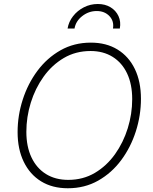

<svg xmlns="http://www.w3.org/2000/svg" viewBox="-20 -956 783 985"><path d="M328.1 9.8Q248.5 9.8 190.9 -25.6Q133.3 -61 101.8 -126Q70.3 -190.9 70.3 -278.3Q70.3 -363.3 96.7 -445.1Q123 -526.9 172.1 -592.8Q221.2 -658.7 290.5 -698Q359.9 -737.3 446.3 -737.3Q525.4 -737.3 583 -701.9Q640.6 -666.5 671.9 -601.8Q703.1 -537.1 703.1 -449.2Q703.1 -364.3 677 -282.5Q650.9 -200.7 602.1 -134.8Q553.2 -68.8 483.9 -29.5Q414.6 9.8 328.1 9.8ZM330.1 -33.2Q406.2 -33.2 466.8 -69.1Q527.3 -105 570.1 -165Q612.8 -225.1 635.5 -298.3Q658.2 -371.6 658.2 -447.3Q658.2 -523.9 632.1 -579.1Q606 -634.3 557.9 -664.3Q509.8 -694.3 444.8 -694.3Q368.2 -694.3 307.4 -658.4Q246.6 -622.6 203.6 -562.5Q160.6 -502.4 137.9 -429Q115.2 -355.5 115.2 -279.8Q115.2 -204.1 141.4 -148.7Q167.5 -93.3 215.8 -63.2Q264.2 -33.2 330.1 -33.2ZM481.9 -935.5Q519.5 -935.5 547.1 -918.7Q574.7 -901.9 587.9 -873.3Q601.1 -844.7 594.7 -809.6H559.6Q565.9 -847.7 541.3 -873.5Q516.6 -899.4 476.1 -899.4Q435.1 -899.4 401.9 -873.5Q368.7 -847.7 362.3 -809.6H326.7Q332.5 -844.7 355 -873.3Q377.4 -901.9 410.6 -918.7Q443.8 -935.5 481.9 -935.5Z"/></svg>

Font: Inter 18pt ExtraLight
Style: Italic
Weight: 250
Italic angle: -9.3988°
Designer: Rasmus Andersson
Foundry: rsms
Version: Version 4.001;git-66647c0bb